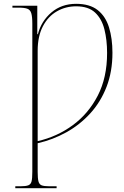

<svg xmlns="http://www.w3.org/2000/svg" viewBox="-20 -744 646 1004"><path d="M60 240V230H89Q115 230 128 225Q141 220 145 204.5Q149 189 149 155V-620Q149 -657 143.5 -675Q138 -693 122.5 -698.5Q107 -704 77 -704H45V-714H175V-565H178Q196 -634 249 -679Q302 -724 378 -724Q449 -724 490.5 -691.5Q532 -659 550 -601Q568 -543 568 -468Q568 -369 537 -289.5Q506 -210 451.5 -150.5Q397 -91 326.5 -52Q256 -13 177 5V155Q177 188 181 204Q185 220 197.5 225Q210 230 236 230H276V240ZM177 -6Q278 -29 360 -89Q442 -149 491 -243.5Q540 -338 540 -467Q540 -535 526 -590.5Q512 -646 477 -678.5Q442 -711 378 -711Q323 -711 277 -684.5Q231 -658 204 -606Q177 -554 177 -479Z"/></svg>

Font: Noto Serif Display SemiCondensed Thin
Style: Regular
Weight: 100
Width: 4
Designer: Monotype Design Team
Foundry: Monotype Imaging Inc.
Version: Version 2.009